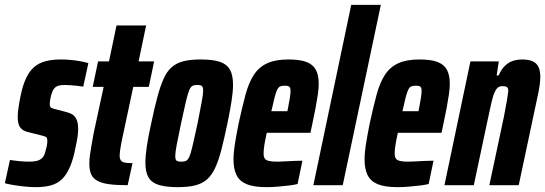

<svg xmlns="http://www.w3.org/2000/svg" viewBox="-41 -763 2246 791"><path d="M106 8Q85 8 61 5.5Q37 3 15.5 -0.5Q-6 -4 -21 -8L0 -104Q7 -103 17.5 -101.5Q28 -100 39.5 -99Q51 -98 62 -97.5Q73 -97 81 -97Q97 -97 110 -100Q123 -103 132.5 -112Q142 -121 146 -139Q149 -148 151.5 -160Q154 -172 154 -183Q154 -196 148 -199Q142 -202 130 -205L74 -219Q53 -224 42.5 -237.5Q32 -251 32 -281Q32 -298 35.5 -321.5Q39 -345 44 -369Q53 -413 67 -442Q81 -471 100.5 -487.5Q120 -504 147.5 -511Q175 -518 211 -518Q230 -518 251 -516Q272 -514 291 -510.5Q310 -507 323 -503L302 -406Q291 -408 276.5 -409.5Q262 -411 248.5 -412Q235 -413 225 -413Q209 -413 198.5 -409.5Q188 -406 181.5 -397.5Q175 -389 170 -372Q168 -364 166 -353.5Q164 -343 164 -333Q164 -323 169.5 -319.5Q175 -316 184 -314L230 -302Q243 -299 254.5 -293Q266 -287 273.5 -272.5Q281 -258 281 -229Q281 -216 278 -196.5Q275 -177 270 -155Q261 -107 247 -75Q233 -43 214.5 -25Q196 -7 169.5 0.5Q143 8 106 8Z M485 0Q440 0 409.5 -4Q379 -8 360.5 -18Q342 -28 334.5 -45Q327 -62 327 -90Q327 -105 329.5 -123.5Q332 -142 336 -164.5Q340 -187 345 -215L386 -405H341L363 -510H408L439 -658H561L530 -510H594L572 -405H508L460 -180Q458 -168 456 -157.5Q454 -147 453 -138Q452 -129 452 -122Q452 -109 457 -102Q462 -95 473.5 -93Q485 -91 505 -91Z M692 8Q643 8 613.5 -1Q584 -10 571 -32Q558 -54 558 -92Q558 -121 564 -161Q570 -201 582 -255Q595 -317 607 -362Q619 -407 632.5 -437.5Q646 -468 665.5 -485.5Q685 -503 714 -510.5Q743 -518 785 -518Q835 -518 864 -508.5Q893 -499 906 -476.5Q919 -454 919 -414Q919 -386 913 -347Q907 -308 896 -255Q883 -193 871.5 -148Q860 -103 846 -72.5Q832 -42 812.5 -24.5Q793 -7 764 0.5Q735 8 692 8ZM706 -97Q715 -97 722 -99Q729 -101 734.5 -109Q740 -117 745 -134Q750 -151 756.5 -180.5Q763 -210 773 -255Q784 -312 790 -343.5Q796 -375 796 -390Q796 -400 793.5 -405Q791 -410 785.5 -411.5Q780 -413 771 -413Q759 -413 751.5 -409Q744 -405 738 -390Q732 -375 724.5 -343Q717 -311 705 -255Q693 -198 687 -166.5Q681 -135 681 -120Q681 -110 683.5 -105Q686 -100 692 -98.5Q698 -97 706 -97Z M1056 8Q1004 8 974.5 -4.5Q945 -17 933 -42.5Q921 -68 921 -105Q921 -134 927 -171.5Q933 -209 942 -254Q957 -323 970.5 -373Q984 -423 1005 -455Q1026 -487 1060 -502.5Q1094 -518 1147 -518Q1195 -518 1222 -507.5Q1249 -497 1260.5 -475Q1272 -453 1272 -418Q1272 -399 1268.5 -374.5Q1265 -350 1259.5 -320.5Q1254 -291 1246 -254L1238 -216H1058Q1051 -184 1048 -164.5Q1045 -145 1045 -131Q1045 -116 1050.5 -109Q1056 -102 1069 -99.5Q1082 -97 1101 -97Q1111 -97 1129.5 -98Q1148 -99 1169 -100Q1190 -101 1205 -101L1185 -5Q1170 -1 1148 1.5Q1126 4 1102.5 6Q1079 8 1056 8ZM1077 -305H1143L1146 -320Q1151 -345 1153.5 -362Q1156 -379 1156 -389Q1156 -398 1153.5 -402.5Q1151 -407 1145.5 -408.5Q1140 -410 1132 -410Q1122 -410 1114.5 -407.5Q1107 -405 1101.5 -394.5Q1096 -384 1090.5 -363Q1085 -342 1077 -305Z M1250 0 1406 -743H1528L1371 0Z M1596 8Q1544 8 1514.5 -4.5Q1485 -17 1473 -42.5Q1461 -68 1461 -105Q1461 -134 1467 -171.5Q1473 -209 1482 -254Q1497 -323 1510.5 -373Q1524 -423 1545 -455Q1566 -487 1600 -502.5Q1634 -518 1687 -518Q1735 -518 1762 -507.5Q1789 -497 1800.5 -475Q1812 -453 1812 -418Q1812 -399 1808.5 -374.5Q1805 -350 1799.5 -320.5Q1794 -291 1786 -254L1778 -216H1598Q1591 -184 1588 -164.5Q1585 -145 1585 -131Q1585 -116 1590.5 -109Q1596 -102 1609 -99.5Q1622 -97 1641 -97Q1651 -97 1669.5 -98Q1688 -99 1709 -100Q1730 -101 1745 -101L1725 -5Q1710 -1 1688 1.5Q1666 4 1642.5 6Q1619 8 1596 8ZM1617 -305H1683L1686 -320Q1691 -345 1693.5 -362Q1696 -379 1696 -389Q1696 -398 1693.5 -402.5Q1691 -407 1685.5 -408.5Q1680 -410 1672 -410Q1662 -410 1654.5 -407.5Q1647 -405 1641.5 -394.5Q1636 -384 1630.5 -363Q1625 -342 1617 -305Z M1790 0 1897 -510H2014L2005 -452H2013Q2025 -479 2041 -493.5Q2057 -508 2074.5 -513Q2092 -518 2108 -518Q2137 -518 2153.5 -510.5Q2170 -503 2177.5 -487Q2185 -471 2185 -445Q2185 -431 2181.5 -407Q2178 -383 2171 -353L2096 0H1975L2035 -282Q2044 -328 2048 -352.5Q2052 -377 2053 -388Q2053 -397 2050.5 -401Q2048 -405 2043 -406.5Q2038 -408 2029 -408Q2018 -408 2010.5 -402.5Q2003 -397 1996 -381Q1989 -365 1982 -333.5Q1975 -302 1964 -250L1911 0Z"/></svg>

Font: Saira ExtraCondensed ExtraBold
Style: Italic
Weight: 800
Width: 2
Italic angle: -12°
Designer: Hector Gatti with collaboration of the Omnibus-Type team
Foundry: Omnibus-Type
Version: Version 1.101